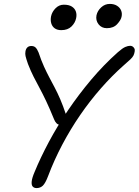

<svg xmlns="http://www.w3.org/2000/svg" viewBox="-20 -947 709 981"><path d="M167 14Q154 14 147 6Q140 -2 142 -20.5Q144 -39 157 -69Q187 -142 230 -222.5Q273 -303 327.5 -383.5Q382 -464 446 -540Q510 -616 582 -680Q606 -701 620 -707Q634 -713 645 -713Q652 -713 657.5 -709.5Q663 -706 666.5 -699.5Q670 -693 668 -683Q666 -671 661.5 -662.5Q657 -654 646 -643.5Q635 -633 613 -614Q552 -560 495.5 -495.5Q439 -431 389.5 -359Q340 -287 298.5 -208.5Q257 -130 226 -48Q212 -11 199 1.5Q186 14 167 14ZM290 -309Q277 -309 269 -317Q261 -325 256 -338Q234 -392 216 -430Q198 -468 182 -497.5Q166 -527 151.5 -555.5Q137 -584 123 -620Q113 -649 110.5 -660.5Q108 -672 110 -684Q112 -697 119.5 -704.5Q127 -712 140 -712Q154 -712 162 -704Q170 -696 177 -679Q191 -637 205 -606.5Q219 -576 232.5 -550.5Q246 -525 260 -498.5Q274 -472 288 -439.5Q302 -407 317 -362Q319 -355 319.5 -346Q320 -337 317.5 -328.5Q315 -320 308.5 -314.5Q302 -309 290 -309ZM526 -803Q499 -803 483.5 -823Q468 -843 473 -869Q478 -892 497 -909.5Q516 -927 541 -927Q563 -927 578 -917.5Q593 -908 599 -893Q605 -878 601 -861Q598 -845 579 -824Q560 -803 526 -803ZM293 -793Q273 -793 260 -802Q247 -811 242 -827.5Q237 -844 241 -864Q246 -887 264 -905Q282 -923 306 -923Q332 -923 347 -913.5Q362 -904 367.5 -888.5Q373 -873 369 -854Q364 -830 345 -811.5Q326 -793 293 -793Z"/></svg>

Font: Shantell Sans Light
Style: Italic
Weight: 300
Italic angle: -11°
Designer: Stephen Nixon, Anya Danilova, Shantell Martin
Foundry: Arrow Type
Version: Version 1.008;[ac192a2d6]